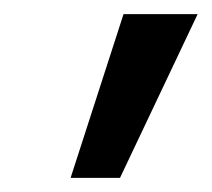

<svg xmlns="http://www.w3.org/2000/svg" viewBox="-20 -772 300 272"><path d="M155 -752H260L150 -520H80Z"/></svg>

Font: Lobster
Style: Regular
Weight: 400
Designer: Impallari Type
Foundry: Impallari Type
Version: Version 2.100